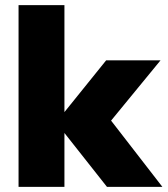

<svg xmlns="http://www.w3.org/2000/svg" viewBox="-20 -725 650 745"><path d="M610 0H395L230 -209V0H52V-705H230V-290L392 -491H603L411 -257Z"/></svg>

Font: wassup Sans
Style: Black
Weight: 900
Version: Version 2.001